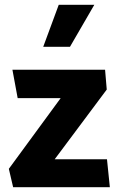

<svg xmlns="http://www.w3.org/2000/svg" viewBox="-20 -784 500 804"><path d="M226 -764H375L273 -588H161Q177 -632 193.5 -676Q210 -720 226 -764ZM427 -409 209 -117H428L440 0H35L17 -77L234 -373H54L32 -492H420Z"/></svg>

Font: Palanquin Dark Medium
Style: Regular
Weight: 500
Designer: Pria Ravichandran
Version: Version 1.001